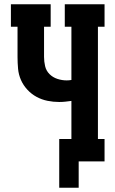

<svg xmlns="http://www.w3.org/2000/svg" viewBox="-20 -755 540 898"><path d="M257 123V-105H314V-283Q300 -281 285.5 -279.5Q271 -278 257 -278Q229 -278 202 -283.5Q175 -289 151 -302Q127 -315 108 -335.5Q89 -356 78 -381Q67 -406 64.5 -433.5Q62 -461 62 -489V-630H31V-735H217V-630H186V-489Q186 -467 191 -445.5Q196 -424 211.5 -408.5Q227 -393 248.5 -386Q270 -379 292 -379Q297 -379 303 -379.5Q309 -380 314 -381V-630H283V-735H469V-630H438V-105H469V0H348V123Z"/></svg>

Font: Iosevka Slab Extrabold
Style: Regular
Weight: 800
Monospace: yes
Designer: Belleve Invis
Foundry: Belleve Invis
Version: Version 11.1.1; ttfautohint (v1.8.3)